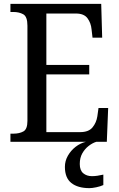

<svg xmlns="http://www.w3.org/2000/svg" viewBox="-20 -734 618 994"><path d="M34 0V-42H49Q80 -42 101 -53.5Q122 -65 122 -108V-601Q122 -648 100.5 -660Q79 -672 49 -672H34V-714H504L509 -539H459L454 -582Q451 -615 433 -639.5Q415 -664 373 -664H220V-398H442V-349H220V-50H395Q439 -50 459 -74.5Q479 -99 484 -132L490 -175H540L533 0ZM443 240Q383 240 349.5 213.5Q316 187 316 130Q316 99 331.5 72Q347 45 371.5 26Q396 7 425 0H479Q459 6 439 21.5Q419 37 406 60Q393 83 393 115Q393 148 411 163Q429 178 456 178Q469 178 483.5 176Q498 174 515 170V224Q500 231 478.5 235.5Q457 240 443 240Z"/></svg>

Font: Noto Serif Hebrew SemiCondensed
Style: Regular
Weight: 400
Width: 4
Designer: Monotype Design Team
Foundry: Monotype Imaging Inc.
Version: Version 2.004; ttfautohint (v1.8.4.7-5d5b)